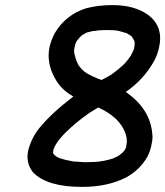

<svg xmlns="http://www.w3.org/2000/svg" viewBox="-20 -719 649 754"><path d="M302 15Q165 15 110 -42Q88 -69 88 -104Q88 -116 91 -129Q103 -177 136 -218Q183 -275 268 -340Q232 -360 210 -389Q171 -444 171 -501Q171 -516 174 -532Q180 -559 194 -587Q238 -662 320 -687Q367 -699 422 -699Q511 -699 565 -658Q609 -623 609 -568Q609 -552 605 -535Q600 -507 585 -479Q544 -406 474 -358L481 -353Q570 -288 578 -194Q579 -188 579 -182Q579 -167 575 -151Q571 -127 558 -102Q528 -51 475 -22Q402 15 302 15ZM379 -405Q398 -414 417 -426L428 -434Q448 -449 464 -464L470 -470Q483 -484 494 -501L499 -511L506 -526Q509 -540 509 -549Q509 -553 508 -556Q507 -560 504.5 -564Q502 -568 500.5 -570.5Q499 -573 497 -576H496V-577Q483 -586 480.5 -587Q478 -588 476.5 -589Q475 -590 473 -590Q445 -599 431 -600Q417 -601 400 -601Q369 -601 356 -598Q351 -597 343 -597Q342 -596 340 -596L320 -591L304 -582L302 -581Q294 -574 282 -559Q279 -555 275 -543L271 -524Q271 -512 272 -508L274 -502Q278 -483 287 -466L289 -462Q309 -434 337 -423L343 -419L347 -418Q363 -410 379 -405ZM314 -82Q333 -82 351 -83Q388 -85 425 -97L426 -98Q437 -102 448 -109L449 -110Q461 -118 470 -130L475 -140L478 -159V-165Q478 -175 476 -183V-184Q470 -206 459 -223Q448 -240 432 -255L431 -256Q403 -280 366 -297Q349 -287 333 -277Q282 -242 238 -199Q211 -172 199 -151Q194 -143 190 -132L188 -119L190 -115Q193 -111 199 -106Q205 -101 217 -97Q238 -90 263 -86L268 -85Z"/></svg>

Font: Bad Comic
Style: Italic
Weight: 400
Italic angle: -11°
Designer: GGBotNet
Foundry: GGBotNet
Version: 0.95